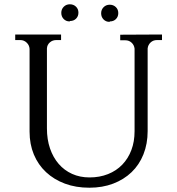

<svg xmlns="http://www.w3.org/2000/svg" viewBox="-20 -862 825 896"><path d="M305 -762Q288 -762 277 -773.5Q266 -785 266 -802Q266 -819 277.5 -830.5Q289 -842 306 -842Q323 -842 334.5 -831Q346 -820 346 -803Q346 -786 335 -775Q324 -764 307 -764ZM491 -760Q474 -760 463 -771.5Q452 -783 452 -800Q452 -817 463.5 -828.5Q475 -840 492 -840Q509 -840 520.5 -829Q532 -818 532 -801Q532 -784 521 -773Q510 -762 493 -762ZM736 -701V-675H712Q695 -675 683 -664Q671 -653 669 -636V-250Q669 -191 649.5 -142Q630 -93 594 -58.5Q558 -24 508 -5Q458 14 397 14Q334 14 283 -5Q232 -24 195 -58.5Q158 -93 138 -141Q118 -189 118 -248V-634Q117 -651 104.5 -663Q92 -675 75 -675H51V-701H265V-675H242Q225 -675 212.5 -664Q200 -653 199 -636V-263Q199 -211 213.5 -169Q228 -127 254 -97Q280 -67 316.5 -50.5Q353 -34 398 -34Q445 -34 484 -49.5Q523 -65 550.5 -93.5Q578 -122 593 -161.5Q608 -201 608 -250V-635Q606 -652 594 -663Q582 -674 565 -674H541V-700Z"/></svg>

Font: Constantine
Style: Regular
Weight: 400
Designer: Dukom Design
Version: Version 1.001;PS 001.001;hotconv 1.0.56;makeotf.lib2.0.21325